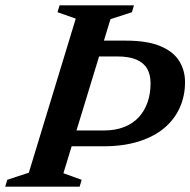

<svg xmlns="http://www.w3.org/2000/svg" viewBox="-44 -696 710 716"><path d="M344.5 -209.5Q386 -209.5 418.5 -222.2Q451 -235 472.8 -258.2Q494.5 -281.5 506 -313.8Q517.5 -346 517.5 -385.5Q517.5 -417.5 504.8 -439.8Q492 -462 464.5 -473.8Q437 -485.5 393 -485.5H239L258.5 -544.5H424.5Q505 -544.5 553.5 -524.2Q602 -504 624 -469Q646 -434 646 -389.5Q646 -338.5 626.5 -294.8Q607 -251 568.8 -218.8Q530.5 -186.5 473.5 -168.5Q416.5 -150.5 341.5 -150.5H137L155 -209.5ZM238.5 -626.5 170.5 -650.5 178 -676H455.5L448 -650.5L368 -624.5L192.5 -50L260.5 -25.5L253 0H-24.5L-17 -25.5L63.5 -52Z"/></svg>

Font: Newsreader 16pt 16pt SemiBold
Style: Italic
Weight: 600
Italic angle: -17°
Version: Version 1.003